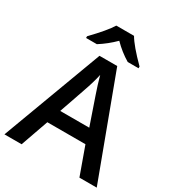

<svg xmlns="http://www.w3.org/2000/svg" viewBox="-216 -1061 1093 1191"><g transform="rotate(30 330.5 -465.5)"><path d="M537.1 0 465.8 -198.2H192.9L123 0H0L267.1 -716.8H394L661.1 0ZM435.1 -298.8 368.2 -493.2Q360.8 -512.7 347.9 -554.7Q335 -596.7 330.1 -616.2Q316.9 -556.2 291.5 -484.9L227.1 -298.8ZM438 -771Q377.9 -806.6 326.7 -858.9Q276.4 -808.6 216.8 -771H139.6V-783.2Q232.9 -879.9 263.7 -931.2H390.6Q421.4 -877.4 515.6 -783.2V-771Z"/></g></svg>

Font: CAA NEO Sans SemiBold
Style: Regular
Weight: 600
Version: Version 1.10